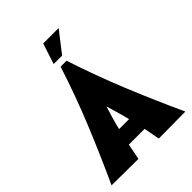

<svg xmlns="http://www.w3.org/2000/svg" viewBox="-252 -1037 1170 1170"><g transform="rotate(-45 333.0 -452.0)"><path d="M420 2 401 -101H265L245 2L15 0Q98 -180 172 -361Q246 -542 307 -731H358Q420 -542 494 -361Q568 -180 651 0ZM376 -210Q366 -248 355.5 -286Q345 -324 333 -362Q321 -324 310 -286Q299 -248 290 -210ZM361 -772H288L332 -906H465Z"/></g></svg>

Font: CAT Rhythmus
Style: Regular
Weight: 400
Designer: Peter Wiegel nach alter Vorlage
Foundry: Peter Wiegel
Version: 1.000